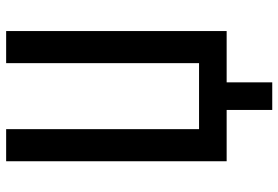

<svg xmlns="http://www.w3.org/2000/svg" viewBox="-164 -612 927 640"><g transform="rotate(-90 300.0 -291.5)"><path d="M254 152V0H83V-735H190V-92H410V-735H517V0H346V152Z"/></g></svg>

Font: Iosevka Semibold Extended
Style: Regular
Weight: 600
Width: 7
Monospace: yes
Designer: Belleve Invis
Foundry: Belleve Invis
Version: Version 32.5.0; ttfautohint (v1.8.4)